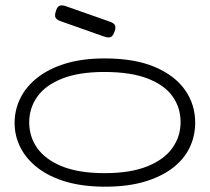

<svg xmlns="http://www.w3.org/2000/svg" viewBox="-20 -689 790 723"><path d="M376 14Q293 14 229.5 -4.5Q166 -23 122.5 -56.5Q79 -90 57 -133.5Q35 -177 35 -226Q35 -276 57 -320Q79 -364 122 -397.5Q165 -431 228 -450Q291 -469 374 -469Q487 -469 562.5 -437Q638 -405 676.5 -350.5Q715 -296 715 -227Q715 -176 693.5 -132Q672 -88 629 -55.5Q586 -23 523 -4.5Q460 14 376 14ZM374 -37Q471 -37 534.5 -62.5Q598 -88 629 -131.5Q660 -175 660 -229Q660 -284 629.5 -326.5Q599 -369 535.5 -393.5Q472 -418 373 -418Q277 -418 214 -393Q151 -368 120.5 -325Q90 -282 90 -228Q90 -174 120.5 -131Q151 -88 214 -62.5Q277 -37 374 -37ZM373 -551 209 -609Q194 -614 189.5 -622Q185 -630 190 -646Q195 -663 203.5 -667Q212 -671 227 -666L395 -607Q409 -602 413 -593.5Q417 -585 411 -569Q405 -553 397 -549.5Q389 -546 373 -551Z"/></svg>

Font: Fredoka Expanded Light
Style: Regular
Weight: 300
Width: 7
Designer: Ben Nathan
Foundry: Milena B. Brandão, Ben Nathan
Version: Version 2.001